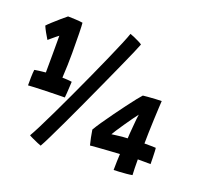

<svg xmlns="http://www.w3.org/2000/svg" viewBox="-117 -801 1022 954"><g transform="rotate(20 394.0 -324.0)"><path d="M174 -341Q184.5 -341 199.8 -340Q215 -339 224.5 -337.5Q224 -330.5 223.2 -313Q222.5 -295.5 221.2 -277.8Q220 -260 219 -252.5Q207 -252.5 179.2 -252Q151.5 -251.5 119.5 -250.5Q87.5 -249.5 61.2 -248.5Q35 -247.5 26.5 -246.5Q26 -263.5 26.8 -289.2Q27.5 -315 29.5 -329.5Q40 -331.5 59.8 -334Q79.5 -336.5 88 -337Q88 -349.5 88.2 -376Q88.5 -402.5 88.5 -433.8Q88.5 -465 88.5 -491.8Q88.5 -518.5 88.5 -531.5Q84 -528.5 74 -520.2Q64 -512 54 -503.5Q44 -495 40 -491.5Q31 -506 21.2 -523.5Q11.5 -541 5.5 -555Q12.5 -563 29.8 -578.8Q47 -594.5 65.8 -610.8Q84.5 -627 96.5 -636.5Q110.5 -636.5 135.5 -635.2Q160.5 -634 174.5 -631.5Q176 -619.5 177 -575.8Q178 -532 178 -471.5Q178 -442.5 177 -408.5Q176 -374.5 174 -341ZM417.5 -661Q424.5 -659 439 -652.8Q453.5 -646.5 467.2 -639.5Q481 -632.5 484.5 -629Q480 -616.5 464 -579.5Q448 -542.5 424.2 -490Q400.5 -437.5 372.8 -376.5Q345 -315.5 316.8 -254Q288.5 -192.5 262.8 -138Q237 -83.5 217.5 -43.5Q198 -3.5 188 13.5Q184 12.5 168.8 6Q153.5 -0.5 138.8 -7.5Q124 -14.5 121 -17Q131 -33.5 150.8 -72.5Q170.5 -111.5 196 -164.8Q221.5 -218 249.5 -278.2Q277.5 -338.5 305 -399Q332.5 -459.5 356 -512.8Q379.5 -566 395.8 -605Q412 -644 417.5 -661ZM732.5 -87Q723.5 -87 702 -87.5Q680.5 -88 665 -87.5Q665 -62.5 665.5 -40.8Q666 -19 667 -5Q655 -2.5 635.8 -0.8Q616.5 1 598 2Q579.5 3 570 3Q570 -16 570.8 -41.8Q571.5 -67.5 572.5 -82Q548.5 -80.5 515.8 -78.5Q483 -76.5 455.2 -74.2Q427.5 -72 418 -71Q413.5 -88.5 409 -110.2Q404.5 -132 402 -149.5Q412 -167 431.2 -195.2Q450.5 -223.5 473.5 -255.2Q496.5 -287 518.5 -316.5Q540.5 -346 557.2 -367Q574 -388 580 -394Q587.5 -395 605.8 -396.5Q624 -398 644.2 -399.2Q664.5 -400.5 677.5 -400.5Q677 -393 675.5 -365Q674 -337 672.5 -300.5Q671 -264 670 -229.2Q669 -194.5 669 -173Q684 -173 704 -172.8Q724 -172.5 729 -172Q730 -169.5 730.8 -154.2Q731.5 -139 732 -120Q732.5 -101 732.5 -87ZM593.5 -298Q586 -288.5 571.2 -268Q556.5 -247.5 540.8 -224.5Q525 -201.5 513.2 -183.2Q501.5 -165 499 -160Q506 -161 521.8 -163Q537.5 -165 554.2 -166.8Q571 -168.5 582 -168.5Q582 -177 583.5 -195Q585 -213 586.8 -234Q588.5 -255 590.2 -272.8Q592 -290.5 593.5 -298Z"/></g></svg>

Font: Grandstander SemiBold
Style: Regular
Weight: 600
Designer: Tyler Finck
Foundry: Etcetera Type Co
Version: Version 1.200; ttfautohint (v1.8.3)